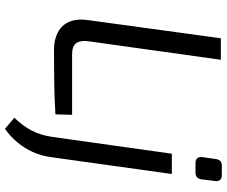

<svg xmlns="http://www.w3.org/2000/svg" viewBox="-92 -642 938 795"><g transform="rotate(90 377.5 -245.0)"><path d="M228 -690 151 -139Q147 -109 159 -91.5Q171 -74 206 -74H456L454 -5Q389 -1 320.5 0Q252 1 187 1Q145 1 114.5 -15Q84 -31 70.5 -63Q57 -95 64 -142L139 -690ZM701 -487 631 14Q626 53 610 88.5Q594 124 569.5 153Q545 182 514 204L468 165Q502 130 521 93.5Q540 57 547 10L617 -487ZM706 -694Q720 -694 726 -686Q732 -678 730 -666L723 -609Q719 -585 695 -585H656Q628 -585 631 -613L639 -669Q642 -694 666 -694Z"/></g></svg>

Font: Exo 2
Style: Italic
Weight: 400
Italic angle: -8°
Designer: Natanael Gama
Foundry: Natanael Gama
Version: Version 2.010